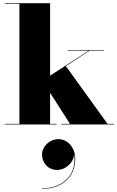

<svg xmlns="http://www.w3.org/2000/svg" viewBox="-20 -770 726 1188"><path d="M10 -3.5V0H330V-3.5H290V-196L413 -3.5H359V0H686V-3.5H645.5L387.5 -361L534 -456.5H622V-460H399V-456.5H528.5L290 -302V-750H10V-746.5H100V-3.5ZM240 186.5C240 236.5 276 281.5 334.5 281.5C383.5 281.5 435 239.5 438.5 184C458.5 320 360.5 395.5 238.5 395.5V398.5C362.5 398.5 445.5 326.5 445.5 214.5C445.5 140 397 91 341.5 91C287 91 240 136 240 186.5Z"/></svg>

Font: Bodoni* 48pt Fatface
Style: Regular
Weight: 900
Version: Version 2.3